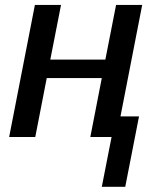

<svg xmlns="http://www.w3.org/2000/svg" viewBox="-20 -548 608 768"><path d="M536.1 -82.5 481 199.2H387.2L426.3 0H341.3L387.2 -235.8H167L121.1 0H16.6L119.6 -528.3H224.1L181.2 -309.6H401.4L444.3 -528.3H548.8L461.9 -82.5Z"/></svg>

Font: Arimo Medium
Style: Italic
Weight: 500
Italic angle: -12°
Designer: Steve Matteson
Foundry: Monotype Imaging Inc.
Version: Version 1.33